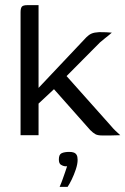

<svg xmlns="http://www.w3.org/2000/svg" viewBox="-20 -526 488 747"><path d="M60 0V-478Q60 -494 65 -500Q70 -506 87 -506H130V-184L316 -381Q326 -391 336.5 -395.5Q347 -400 366 -401Q381 -401 393 -400.5Q405 -400 415 -399Q412 -396 404 -389.5Q396 -383 386.5 -375.5Q377 -368 369 -361L239 -230L411 -37Q420 -26 429.5 -17Q439 -8 448 0Q429 1 411 1Q393 1 377 1Q360 1 351 -4Q342 -9 331 -20L190 -179L130 -123V0ZM212 201Q219 185 224 170.5Q229 156 233.5 143.5Q238 131 241 121Q239 121 237 121Q235 121 233 121Q225 120 217 115Q209 110 209 94Q209 75 220 70Q231 65 250 65Q260 65 267 67.5Q274 70 278 76.5Q282 83 282 96Q282 112 275 133Q268 154 259 172.5Q250 191 243 201Z"/></svg>

Font: Genos Thin
Style: Regular
Weight: 400
Version: Version 1.010